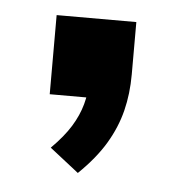

<svg xmlns="http://www.w3.org/2000/svg" viewBox="-33 -171 314 336"><g transform="rotate(5 124.0 -3.0)"><path d="M115 133 64 93Q86 71 98 51.5Q110 32 115.5 12Q121 -8 121 -29L148 0H54V-139H194V-47Q194 -13 186.5 17Q179 47 162 75.5Q145 104 115 133Z"/></g></svg>

Font: Nunito Sans 12pt ExtraLight 12pt
Style: Bold
Weight: 700
Version: Version 3.101;gftools[0.9.27]